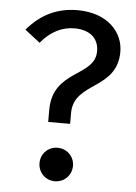

<svg xmlns="http://www.w3.org/2000/svg" viewBox="-52 -741 563 794"><g transform="rotate(5 229.5 -344.5)"><path d="M93 -553C134 -603 182 -625 232 -625C294 -625 333 -594 333 -539C333 -431 157 -448 157 -280V-230H248V-275C248 -406 429 -385 429 -545C429 -625 364 -701 238 -701C155 -701 87 -669 30 -602ZM136 -58C136 -19 166 12 205 12C245 12 275 -19 275 -58C275 -96 245 -127 205 -127C166 -127 136 -96 136 -58Z"/></g></svg>

Font: FiraGO Unicode
Style: Regular
Weight: 400
Designer: bBox Type
Foundry: bBox Type GmbH
Version: Version 1.001;PS 001.001;hotconv 1.0.88;makeotf.lib2.5.64775